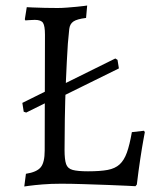

<svg xmlns="http://www.w3.org/2000/svg" viewBox="-20 -666 591 696"><path d="M75 -258 66 -261 61 -293 190 -357V-351L398 -454L406 -449L411 -418L190 -309V-315ZM68 10 74 -36Q113 -42 127.5 -59.5Q142 -77 142 -120L143 -540Q143 -572 136 -583Q129 -594 106 -594Q97 -594 84.5 -593Q72 -592 72 -592L70 -596L77 -640Q77 -640 97 -639Q117 -638 143.5 -637.5Q170 -637 189 -637Q205 -637 223.5 -638.5Q242 -640 258.5 -641.5Q275 -643 285.5 -644.5Q296 -646 296 -646L292 -601Q259 -597 246 -588Q233 -579 231 -560.5Q229 -542 226 -508Q222 -446 219 -373.5Q216 -301 215 -234.5Q214 -168 214 -122Q214 -88 219.5 -71.5Q225 -55 243.5 -50Q262 -45 299 -45Q343 -45 370 -50Q397 -55 413.5 -70Q430 -85 440 -113Q450 -141 458 -187L502 -192L505 -187Q505 -187 500 -160Q495 -133 488.5 -90Q482 -47 476 3L471 9Q471 9 443 7.5Q415 6 372 4.5Q329 3 283.5 1.5Q238 0 202 0Q165 0 134.5 2.5Q104 5 86 7.5Q68 10 68 10Z"/></svg>

Font: Alegreya
Style: Regular
Weight: 400
Designer: Juan Pablo del Peral
Foundry: Huerta Tipografica
Version: Version 2.009